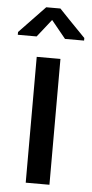

<svg xmlns="http://www.w3.org/2000/svg" viewBox="-77 -770 385 803"><g transform="rotate(5 115.0 -369.0)"><path d="M162.1 0Q137.7 0 62.5 0Q62.5 -20.5 62.5 -51.8Q62.5 -145.5 62.5 -330.1Q62.5 -379.9 62.5 -528.3Q87.9 -528.3 162.1 -528.3Q162.1 -396.5 162.1 0ZM253.9 -624Q253.9 -621.1 253.9 -613.3Q233.4 -613.3 173.8 -613.3Q159.2 -631.8 113.3 -687.5Q98.6 -668.9 54.7 -613.3Q34.2 -613.3 -24.4 -613.3Q-24.4 -616.2 -24.4 -625Q2.9 -653.3 84 -738.3Q98.6 -738.3 143.6 -738.3Q170.9 -709 253.9 -624Z"/></g></svg>

Font: Noto Sans Hebrew DECATHLON 
Style: Regular
Weight: 400
Designer: Monotype Design team
Version: Version 1.03 uh